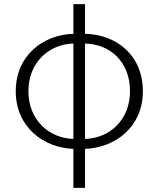

<svg xmlns="http://www.w3.org/2000/svg" viewBox="-20 -707 764 926"><path d="M334 -37C217 -40 117 -128 117 -267C117 -407 217 -494 334 -497ZM334 199H390V11C533 6 669 -92 669 -267C669 -443 539 -541 390 -544V-687H334V-544C191 -540 56 -442 56 -267C56 -93 191 6 334 11ZM390 -497C514 -494 607 -407 607 -267C607 -128 508 -40 390 -37Z"/></svg>

Font: Noto Sans CJK SC Light
Style: Regular
Weight: 300
Designer: Ryoko NISHIZUKA 西塚涼子 (kana, bopomofo & ideographs); Paul D. Hunt (Latin, Greek & Cyrillic); Sandoll Communications 산돌커뮤니
Foundry: Adobe
Version: Version 2.004;hotconv 1.0.118;makeotfexe 2.5.65603